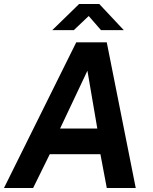

<svg xmlns="http://www.w3.org/2000/svg" viewBox="-28 -933 759 953"><path d="M-8.2 0 350.5 -723H501.9L645.7 0H502L470.4 -167.5H219L136.5 0ZM270.3 -295.1H455L405.9 -582ZM231.5 -783.5 364.8 -913.2H464.6L586.4 -783.5H473.3L412.3 -853.5L338.5 -783.5Z"/></svg>

Font: Public Sans Thin
Style: Italic
Weight: 100
Italic angle: -8°
Designer: The Public Sans project authors (U.S. Web Design System). Libre Franklin designed by Pablo Impallari and Rodrigo Fuenzal
Version: Version 2.000